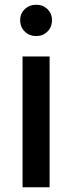

<svg xmlns="http://www.w3.org/2000/svg" viewBox="-20 -789 304 809"><path d="M75 -551H189V0H75ZM133 -637Q104 -637 84.5 -656Q65 -675 65 -704Q65 -732 84.5 -750.5Q104 -769 133 -769Q161 -769 180 -750.5Q199 -732 199 -704Q199 -675 180 -656Q161 -637 133 -637Z"/></svg>

Font: SVN-Poppins Medium
Style: Regular
Weight: 500
Designer: Ninad Kale (Devanagari), Jonny Pinhorn (Latin)
Foundry: Indian Type Foundry
Version: Version 3.002 2017; ttfautohint (v1.8.3)